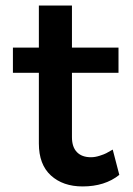

<svg xmlns="http://www.w3.org/2000/svg" viewBox="-20 -667 483 697"><path d="M241.2 -168.9Q241.2 -133.3 259.3 -114.7Q277.3 -96.2 310.1 -96.2Q325.2 -96.2 341.8 -101.6Q358.4 -106.9 365.7 -110.8Q373 -114.7 389.2 -124L413.1 -32.2Q360.8 9.8 279.8 9.8Q208.5 9.8 164.8 -30Q121.1 -69.8 121.1 -146V-402.8H26.9V-494.1H121.1V-647H241.2V-494.1H410.2V-402.8H241.2Z"/></svg>

Font: Human Sans Medium
Style: Regular
Weight: 500
Designer: Tim Radville
Foundry: Continuum
Version: Version 1.000;FEAKit 1.0